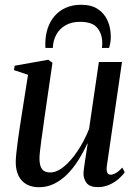

<svg xmlns="http://www.w3.org/2000/svg" viewBox="-20 -774 569 805"><path d="M143.5 11Q112.5 11 90.8 -1.5Q69 -14 57.5 -37.5Q46 -61 46 -94.5Q46 -107.5 48.5 -132.2Q51 -157 55 -185.8Q59 -214.5 62.8 -239.2Q66.5 -264 68.5 -276.5L97.5 -460.5L38.5 -480L41.5 -498.5L182.5 -523.5L200 -511L166 -277.5Q164 -260.5 160.5 -236.5Q157 -212.5 153.5 -187.5Q150 -162.5 147.8 -141.8Q145.5 -121 145.5 -110.5Q145.5 -90 150.2 -76.5Q155 -63 165 -57Q175 -51 191 -51Q218 -51 247.8 -75.2Q277.5 -99.5 305.2 -140.8Q333 -182 353.5 -233.5L394.5 -514H491.5L428 -78.5Q425.5 -61.5 429.2 -51.5Q433 -41.5 444 -41.5Q453.5 -41.5 466.2 -48.8Q479 -56 492.5 -71.5L503 -52Q493.5 -38 476.8 -23.5Q460 -9 438 0.8Q416 10.5 390 10.5Q355.5 10.5 342.5 -7.5Q329.5 -25.5 330 -48Q330 -52 331.8 -66.2Q333.5 -80.5 336.5 -99.8Q339.5 -119 342.5 -138.5Q345.5 -158 347.5 -172H346Q329 -135 308 -101.8Q287 -68.5 261.8 -43.2Q236.5 -18 207 -3.5Q177.5 11 143.5 11ZM170.5 -573Q170.5 -577.5 170.2 -581.5Q170 -585.5 170 -592.5Q170.5 -626.5 180.2 -655.8Q190 -685 209 -707Q228 -729 256 -741.5Q284 -754 320.5 -754Q363 -754 390.2 -736Q417.5 -718 431 -687.8Q444.5 -657.5 444.5 -620.5Q444.5 -604 442.2 -593Q440 -582 437.5 -573H407Q407.5 -576.5 408.2 -581.5Q409 -586.5 408.5 -597.5Q408 -633 387.2 -657.8Q366.5 -682.5 315.5 -682.5Q280 -682.5 254.8 -668Q229.5 -653.5 216 -628.8Q202.5 -604 201.5 -573Z"/></svg>

Font: Merriweather 120pt
Style: Italic
Weight: 400
Italic angle: -7.8°
Version: Version 2.101